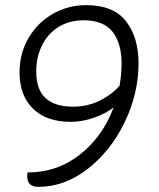

<svg xmlns="http://www.w3.org/2000/svg" viewBox="-20 -720 617 747"><path d="M519 -474Q519 -357 465.5 -245.5Q412 -134 322 -63.5Q232 7 129 7Q86 7 86 -34Q86 -44 87 -49Q203 -49 291.5 -119Q380 -189 422 -302Q391 -278 345.5 -262Q300 -246 255 -246Q161 -246 108.5 -297Q56 -348 56 -439Q56 -512 91 -572Q126 -632 185.5 -666Q245 -700 315 -700Q422 -700 470.5 -637Q519 -574 519 -474ZM453 -474Q453 -550 418.5 -595.5Q384 -641 305 -641Q249 -641 207.5 -615Q166 -589 143.5 -543.5Q121 -498 121 -442Q121 -371 157.5 -338Q194 -305 264 -305Q319 -305 365 -327Q411 -349 445 -386Q453 -432 453 -474Z"/></svg>

Font: Krub
Style: Italic
Weight: 400
Italic angle: -8°
Designer: Ekaluck Peanpanawate
Foundry: Cadson Demak Co.,Ltd.
Version: Version 1.000; ttfautohint (v1.6)